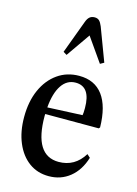

<svg xmlns="http://www.w3.org/2000/svg" viewBox="-128 -918 714 998"><g transform="rotate(15 229.0 -419.0)"><path d="M235.5 10.5Q174.5 10.5 129.2 -22.8Q84 -56 58.8 -115.8Q33.5 -175.5 33.5 -254Q33.5 -337.5 61.5 -400.5Q89.5 -463.5 139.8 -499Q190 -534.5 256 -534.5Q339 -534.5 383 -475.8Q427 -417 429 -303.5L423.5 -297H135.5Q135 -292 135 -286.5Q135 -74.5 266.5 -74.5Q353.5 -74.5 401.5 -152.5L418.5 -137Q397 -67 349 -28.2Q301 10.5 235.5 10.5ZM247 -495.5Q200 -495.5 171.8 -453.2Q143.5 -411 137 -333L324.5 -341.5Q327 -353 327 -380.5Q327 -495.5 247 -495.5ZM163 -622.5 144 -634 210 -812Q217 -831.5 227.5 -840.2Q238 -849 254.5 -849Q270 -849 279 -840.2Q288 -831.5 296 -812L363 -634L342.5 -622.5L252.5 -751Z"/></g></svg>

Font: Libre Caslon Condensed Medium
Style: Regular
Weight: 500
Designer: Pablo Impallari, Rodrigo Fuenzalida, Katja Schimmel, Ertekin Erdin
Foundry: Pablo Impallari, Rodrigo Fuenzalida
Version: Version 2.000; ttfautohint (v1.8.4.7-5d5b);gftools[0.9.33]